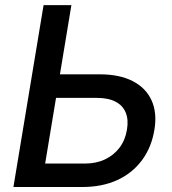

<svg xmlns="http://www.w3.org/2000/svg" viewBox="-20 -748 690 768"><path d="M185.5 -450.7H378.9Q458 -450.7 510.7 -423.6Q563.5 -396.5 586.2 -346.7Q608.9 -296.9 597.7 -229.5Q586.4 -159.2 548.1 -107.4Q509.8 -55.7 449.2 -27.8Q388.7 0 310.1 0H33.7L154.3 -727.5H265.6L160.6 -93.8H319.8Q364.7 -93.8 399.9 -110.4Q435.1 -127 458 -157.2Q481 -187.5 487.8 -229Q494.6 -269 482.9 -297.6Q471.2 -326.2 442.1 -341.3Q413.1 -356.4 368.2 -356.4H170.4Z"/></svg>

Font: Inter 16pt Medium
Style: Italic
Weight: 500
Italic angle: -9.3988°
Version: Version 4.001;git-66647c0bb